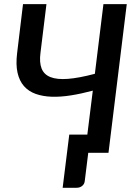

<svg xmlns="http://www.w3.org/2000/svg" viewBox="-20 -740 664 930"><path d="M505.5 0H407.5L390.5 137Q389 151.5 378 160.5Q367 169.5 351 169.5H283.5L315.5 -88H403L429.5 -301Q374 -286 323.5 -278Q273 -270 230 -271.5Q187 -273 152.8 -285.2Q118.5 -297.5 96.2 -322.8Q74 -348 65 -387.5Q56 -427 63 -483.5L91.5 -720H205L176 -483.5Q170 -437.5 181.5 -408.2Q193 -379 224.5 -366.5Q256 -354 309 -358Q362 -362 439.5 -382.5L481 -720H594Z"/></svg>

Font: Lato Semibold
Style: Italic
Weight: 600
Italic angle: -7°
Designer: Lukasz Dziedzic
Foundry: tyPoland Lukasz Dziedzic
Version: Version 2.006; 2014-01-15